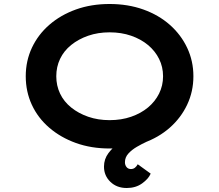

<svg xmlns="http://www.w3.org/2000/svg" viewBox="-20 -734 1098 962"><path d="M615 208Q565 208 533 177Q501 146 501 101Q501 63 523.5 33Q546 3 581 -21.5Q616 -46 656 -64.5Q696 -83 732 -97L753 -44Q739 -35 715 -24Q691 -13 666 1.5Q641 16 623.5 35Q606 54 606 79Q606 93 614 103Q622 113 636 113Q648 113 656.5 106Q665 99 670 89L735 136Q724 162 692 185Q660 208 615 208ZM529 10Q437 10 360.5 -17.5Q284 -45 227 -94Q170 -143 139.5 -209Q109 -275 109 -352Q109 -429 140 -495Q171 -561 227.5 -610Q284 -659 360.5 -686.5Q437 -714 529 -714Q621 -714 698 -686.5Q775 -659 831 -609.5Q887 -560 918 -494Q949 -428 949 -352Q949 -276 918 -210Q887 -144 831 -94.5Q775 -45 698 -17.5Q621 10 529 10ZM529 -132Q588 -132 637 -149Q686 -166 721.5 -195.5Q757 -225 777 -265Q797 -305 797 -352Q797 -399 777 -439Q757 -479 721.5 -508.5Q686 -538 637 -555Q588 -572 529 -572Q471 -572 422 -555Q373 -538 336.5 -508.5Q300 -479 281 -439Q262 -399 262 -352Q262 -305 281 -265Q300 -225 336.5 -195.5Q373 -166 422 -149Q471 -132 529 -132Z"/></svg>

Font: Lexend Tera SemiBold
Style: Regular
Weight: 600
Version: Version 1.007